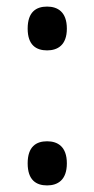

<svg xmlns="http://www.w3.org/2000/svg" viewBox="-20 -556 286 583"><path d="M123 -403C155 -403 183 -419 183 -469C183 -520 155 -536 123 -536C90 -536 64 -520 64 -469C64 -419 90 -403 123 -403ZM123 7C155 7 183 -9 183 -60C183 -111 155 -127 123 -127C90 -127 64 -111 64 -60C64 -9 90 7 123 7Z"/></svg>

Font: Noto Serif Georgian Condensed Medium
Style: Regular
Weight: 500
Width: 3
Designer: Monotype Design Team, Akaki Razmadze
Foundry: Google LLC
Version: Version 2.003